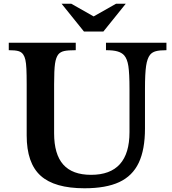

<svg xmlns="http://www.w3.org/2000/svg" viewBox="-20 -999 920 1029"><path d="M757 -522V-310Q757 -197 723.5 -126.5Q690 -56 619 -23Q548 10 433 10Q272 10 197.5 -57.5Q123 -125 123 -273V-547Q123 -599 121.5 -630Q120 -661 116 -678.5Q112 -696 105 -706Q96 -720 79 -725Q62 -730 27 -730V-770H386V-730Q344 -730 324 -725.5Q304 -721 293 -708Q280 -692 275 -658.5Q270 -625 270 -547V-285Q270 -172 319 -117Q368 -62 468 -62Q674 -62 674 -291V-522Q674 -605 668 -644.5Q662 -684 645 -703Q632 -717 609.5 -723.5Q587 -730 548 -730V-770H872V-730Q835 -730 815 -724.5Q795 -719 784 -705Q769 -686 763 -645.5Q757 -605 757 -522ZM534 -830H430L310 -979H362L482 -911L602 -979H654Z"/></svg>

Font: Libre Baskerville
Style: Bold
Weight: 700
Designer: Pablo Impallari, Rodrigo Fuenzalida
Foundry: Pablo Impallari, Rodrigo Fuenzalida
Version: Version 1.051; ttfautohint (v1.8.4.7-5d5b)